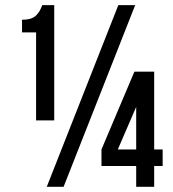

<svg xmlns="http://www.w3.org/2000/svg" viewBox="-20 -720 667 740"><path d="M64.9 -595.2V-644Q84.5 -644 97.9 -648.2Q111.3 -652.3 120.1 -661.6Q128.9 -670.9 133.1 -678.5Q137.2 -686 143.1 -700.2H189V-255.9H119.1V-595.2ZM160.2 0 436 -700.2H501L225.1 0ZM371.1 -80.1V-144L498 -443.8H574.2V-144H606.9V-80.1H574.2V0H504.9V-80.1ZM434.1 -144H504.9V-308.1Z"/></svg>

Font: Bebas Neue Bold
Style: Regular
Weight: 700
Designer: Ryoichi Tsunekawa
Foundry: Ryoichi Tsunekawa
Version: Version 1.300